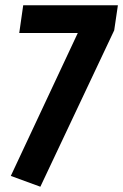

<svg xmlns="http://www.w3.org/2000/svg" viewBox="-20 -694 467 728"><path d="M427 -674 413 -579 133 14 21 -27 275 -569H53L68 -674Z"/></svg>

Font: Fira Sans Extra Condensed SemiBold
Style: Italic
Weight: 600
Width: 3
Italic angle: -8°
Designer: Carrois Corporate & Edenspiekermann AG
Foundry: Carrois Corporate GbR & Edenspiekermann AG
Version: Version 4.203